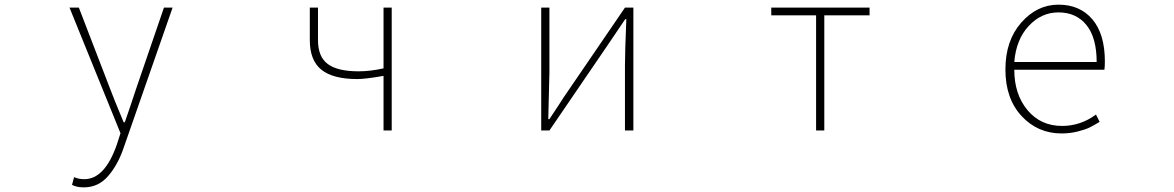

<svg xmlns="http://www.w3.org/2000/svg" viewBox="-20 -560 5040 824"><path d="M339.8 244.1Q308.6 244.1 289.1 233.4L297.9 200.2Q317.4 209 341.8 209Q429.7 209 481.4 60.5L497.1 11.7L278.3 -527.3H318.4L451.2 -182.6Q465.8 -142.6 510.7 -35.2H515.6Q537.1 -96.7 565.4 -182.6L683.6 -527.3H720.7L510.7 74.2Q486.3 146.5 444.3 195.3Q402.3 244.1 339.8 244.1Z M1626 0V-234.4Q1548.8 -220.7 1513.7 -220.7Q1409.2 -220.7 1359.4 -260.7Q1309.6 -300.8 1309.6 -387.7V-527.3H1344.7V-387.7Q1344.7 -316.4 1386.7 -285.2Q1428.7 -253.9 1519.5 -253.9Q1568.4 -253.9 1626 -266.6V-527.3H1661.1V0Z M2302.7 0V-527.3H2337.9V-249Q2337.9 -226.6 2333 -48.8H2337.9Q2349.6 -65.4 2376 -106.4Q2402.3 -147.5 2414.1 -164.1L2662.1 -527.3H2698.2V0H2662.1V-277.3Q2662.1 -335 2668 -477.5H2663.1L2585.9 -363.3L2337.9 0Z M3482.4 0V-494.1H3290V-527.3H3711.9V-494.1H3517.6V0Z M4536.1 12.7Q4433.6 12.7 4364.3 -62Q4294.9 -136.7 4294.9 -261.7Q4294.9 -385.7 4362.8 -462.9Q4430.7 -540 4522.5 -540Q4615.2 -540 4668.5 -476.6Q4721.7 -413.1 4721.7 -296.9Q4721.7 -273.4 4719.7 -260.7H4333Q4333 -155.3 4389.6 -87.4Q4446.3 -19.5 4538.1 -19.5Q4617.2 -19.5 4683.6 -68.4L4699.2 -37.1Q4673.8 -21.5 4655.8 -12.7Q4637.7 -3.9 4605 4.4Q4572.3 12.7 4536.1 12.7ZM4333 -293.9H4686.5Q4686.5 -398.4 4642.6 -452.6Q4598.6 -506.8 4522.5 -506.8Q4449.2 -506.8 4395 -448.7Q4340.8 -390.6 4333 -293.9Z"/></svg>

Font: Gen Shin Gothic Monospace ExtraLight
Style: Regular
Weight: 200
Designer: [Source Han Sans]
Ryoko NISHIZUKA  (kana & ideographs); Paul D. Hunt (Latin, Greek & Cyrillic); Wenlong ZHANG  (bopomofo
Version: Version 1.002.20150607